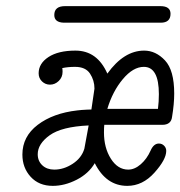

<svg xmlns="http://www.w3.org/2000/svg" viewBox="-20 -602 588 626"><path d="M157 -553Q157 -582 192 -582H503Q536 -582 536 -557Q536 -528 504 -528H188Q157 -529 157 -553ZM53 -98Q53 -157 103 -195Q153 -233 232 -242Q239 -243 246.5 -243.5Q254 -244 263.5 -244.5Q273 -245 278 -245Q288 -312 288 -313Q288 -340 273.5 -362Q259 -384 225 -384H224Q202 -384 183 -380Q184 -376 184 -368Q184 -350 171.5 -338Q159 -326 143 -326Q128 -326 117 -336.5Q106 -347 106 -363Q106 -395 138 -416Q170 -437 226 -437Q297 -437 330 -362Q384 -437 450 -437Q488 -437 518 -405Q548 -373 548 -297Q548 -263 541 -221Q538 -195 509 -195H320Q319 -186 319 -170Q319 -120 341.5 -84.5Q364 -49 398 -49Q419 -49 439 -66.5Q459 -84 471 -111Q481 -134 498 -134Q508 -134 515 -127Q522 -120 522 -110Q522 -82 483.5 -39Q445 4 395 4Q326 4 289 -70Q269 -36 230 -16Q191 4 152 4Q107 4 80 -25.5Q53 -55 53 -98ZM103 -99Q103 -77 118 -63Q133 -49 157 -49Q188 -49 217 -68Q246 -87 255 -117Q256 -120 269 -193Q181 -189 142 -161Q103 -133 103 -99ZM330 -247H495Q498 -271 498 -295Q498 -384 449 -384Q414 -384 380.5 -344Q347 -304 330 -247Z"/></svg>

Font: CMU Typewriter Text
Style: LightOblique
Weight: 200
Italic angle: -9.46001°
Version: Version 0.7.0